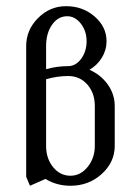

<svg xmlns="http://www.w3.org/2000/svg" viewBox="-20 -596 436 616"><path d="M64 -28.8V-448.2Q64 -500 102.1 -538.1Q140.1 -576.2 191.9 -576.2Q245.6 -576.2 283.7 -543Q321.8 -509.8 321.8 -463.9Q321.8 -435.5 307.1 -411.4Q292.5 -387.2 267.1 -372.1Q303.7 -356 325.9 -324.7Q348.1 -293.5 348.1 -255.9V-127.9Q348.1 -75.7 306.4 -37.8Q264.6 0 206.1 0Q161.6 0 126 -22L76.2 0ZM127.9 -127.9Q127.9 -87.4 150.4 -59.8Q172.9 -32.2 206.1 -32.2Q238.3 -32.2 261.2 -60.5Q284.2 -88.9 284.2 -127.9V-255.9Q284.2 -297.4 260.3 -324.7Q236.3 -352.1 198.2 -352.1Q164.1 -352.1 127.9 -341.8ZM127.9 -374Q162.1 -383.8 198.2 -383.8Q223.1 -383.8 240.5 -407.5Q257.8 -431.2 257.8 -463.9Q257.8 -496.6 239.3 -520.3Q220.7 -543.9 195.8 -543.9Q166 -543.9 147 -516.6Q127.9 -489.3 127.9 -448.2Z"/></svg>

Font: Gawaa
Style: Regular
Weight: 400
Designer: T. Christopher White
Version: Version 1.0